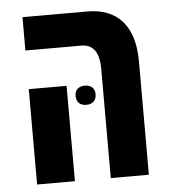

<svg xmlns="http://www.w3.org/2000/svg" viewBox="-47 -645 609 688"><g transform="rotate(-5 257.5 -301.0)"><path d="M324 0H461V-408C461 -537 399 -602 293 -602H59V-482H260C302 -482 324 -453 324 -393ZM59 0H195V-343H59ZM224 -304C224 -280 239 -269 260 -269C281 -269 296 -281 296 -304C296 -327 281 -338 260 -338C239 -338 224 -327 224 -304Z"/></g></svg>

Font: Noto Sans Hebrew ExtraCondensed
Style: Bold
Weight: 700
Width: 2
Designer: Monotype Design Team
Foundry: Monotype Imaging Inc.
Version: Version 2.004